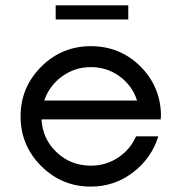

<svg xmlns="http://www.w3.org/2000/svg" viewBox="-20 -681 668 711"><path d="M455 -661.2V-608.8H186.2V-661.2ZM576.2 -255 575 -238.8H133.8Q137.5 -166.2 190 -116.9Q242.5 -67.5 316.2 -67.5Q372.5 -67.5 417.5 -97.5Q462.5 -127.5 483.8 -176.2H566.2Q541.2 -95 472.5 -42.5Q403.8 10 316.2 10Q208.8 10 132.5 -66.2Q56.2 -142.5 56.2 -250Q56.2 -357.5 132.5 -433.8Q208.8 -510 316.2 -510Q423.8 -510 498.8 -436.2Q573.8 -362.5 576.2 -255ZM316.2 -432.5Q257.5 -432.5 210 -398.1Q162.5 -363.8 143.8 -308.8H487.5Q470 -363.8 423.1 -398.1Q376.2 -432.5 316.2 -432.5Z"/></svg>

Font: Now Alt
Style: Regular
Weight: 400
Designer: Alfredo Marco Pradil
Foundry: Alfredo Marco Pradil
Version: Version 1.002;PS 001.002;hotconv 1.0.88;makeotf.lib2.5.64775